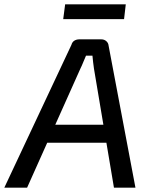

<svg xmlns="http://www.w3.org/2000/svg" viewBox="-52 -873 697 893"><path d="M419 -690Q433 -690 442.5 -681.5Q452 -673 453 -661L578 0H478L385 -554Q383 -569 381 -584.5Q379 -600 378 -614H348Q342 -601 335.5 -584.5Q329 -568 322 -554L74 0H-32L280 -664Q284 -678 294 -684Q304 -690 317 -690ZM489 -293 479 -209H127L138 -293ZM533 -853 525 -784H242L251 -853Z"/></svg>

Font: Exo 2 Medium
Style: Italic
Weight: 500
Italic angle: -8°
Designer: Natanael Gama
Foundry: Natanael Gama
Version: Version 2.010